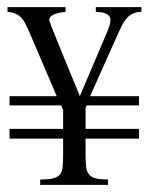

<svg xmlns="http://www.w3.org/2000/svg" viewBox="-20 -519 417 539"><path d="M220.2 -129.9V-89.8Q220.2 -68.8 221.4 -54.4Q222.7 -40 228.5 -31.2Q234.4 -22.5 247.1 -18.8Q259.8 -15.1 283.2 -15.1V0H92.8V-15.1Q117.2 -15.1 130.1 -18.6Q143.1 -22 149.2 -30.3Q155.3 -38.6 156.2 -53.2Q157.2 -67.9 157.2 -89.8V-129.9H6.8V-157.2H157.2V-210L151.9 -223.1H6.8V-249H139.2L61 -432.1Q55.7 -443.8 50.8 -453.4Q45.9 -462.9 39.6 -469.5Q33.2 -476.1 24.2 -480.2Q15.1 -484.4 1 -485.8V-499H164.1V-485.8Q159.2 -485.4 151.4 -484.1Q143.6 -482.9 136.2 -480.5Q128.9 -478 123.5 -473.6Q118.2 -469.2 118.2 -462.9Q118.2 -460.9 124 -445.6Q129.9 -430.2 139.2 -407.7Q148.4 -385.3 158.9 -359.1Q169.4 -333 179.2 -309.8Q189 -286.6 195.8 -269.8Q202.6 -252.9 204.1 -249L283.2 -435.1Q285.6 -441.9 287.8 -448.7Q290 -455.6 290 -462.9Q290 -470.2 285.9 -474.6Q281.7 -479 275.6 -481.4Q269.5 -483.9 262.2 -484.6Q254.9 -485.4 249 -485.8V-499H377V-485.8Q363.3 -485.8 353.5 -481.2Q343.8 -476.6 336.4 -468.5Q329.1 -460.4 323.7 -450.2Q318.4 -439.9 313 -428.2L232.9 -249H370.1V-223.1H223.1L220.2 -215.8V-157.2H370.1V-129.9Z"/></svg>

Font: Scheherazade Urdu
Style: Regular
Weight: 400
Designer: SIL International
Foundry: SIL International
Version: Version 1.005 (build 117/117)